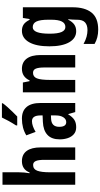

<svg xmlns="http://www.w3.org/2000/svg" viewBox="460 -1266 1046 2006"><g transform="rotate(-90 983.0 -263.0)"><path d="M186 -591Q186 -562 183.5 -533Q181 -504 176 -477H184Q216 -557 302 -557Q373 -557 409.5 -506.5Q446 -456 446 -361V0H316V-324Q316 -384 303.5 -412Q291 -440 263 -440Q219 -440 202.5 -397.5Q186 -355 186 -263V0H56V-760H186Z M747 -557Q827 -557 868.5 -508Q910 -459 910 -362V0H815L794 -73H791Q766 -31 735.5 -10.5Q705 10 657 10Q612 10 584 -14.5Q556 -39 543 -78Q530 -117 530 -161Q530 -247 577 -290.5Q624 -334 712 -338L780 -341V-363Q780 -452 720 -452Q672 -452 608 -414L572 -511Q647 -557 747 -557ZM743 -252Q661 -248 661 -167Q661 -94 710 -94Q741 -94 760.5 -124Q780 -154 780 -204V-254ZM907 -757Q894 -738 870 -711Q846 -684 819 -656Q792 -628 769 -606H676V-619Q702 -659 722 -695.5Q742 -732 758 -766H907Z M1267 -557Q1336 -557 1373.5 -507Q1411 -457 1411 -362V0H1281V-324Q1281 -382 1269 -411.5Q1257 -441 1225 -441Q1184 -441 1167.5 -401Q1151 -361 1151 -263V0H1021V-547H1124L1138 -477H1146Q1183 -557 1267 -557Z M1664 -557Q1703 -557 1730 -539Q1757 -521 1779 -477H1787L1798 -547H1910V-28Q1910 101 1854.5 170.5Q1799 240 1676 240Q1591 240 1527 202V87Q1567 109 1602.5 118.5Q1638 128 1672 128Q1723 128 1751.5 103Q1780 78 1780 17V7Q1780 -10 1781.5 -32Q1783 -54 1785 -73H1780Q1758 -30 1729.5 -10Q1701 10 1660 10Q1586 10 1544 -63.5Q1502 -137 1502 -270Q1502 -407 1545 -482Q1588 -557 1664 -557ZM1702 -444Q1634 -444 1634 -268Q1634 -183 1651.5 -143Q1669 -103 1704 -103Q1742 -103 1761 -139.5Q1780 -176 1780 -252V-279Q1780 -366 1761.5 -405Q1743 -444 1702 -444Z"/></g></svg>

Font: Noto Sans ExtraCondensed
Style: Bold
Weight: 700
Width: 2
Designer: Monotype Design Team
Foundry: Monotype Imaging Inc.
Version: Version 2.013; ttfautohint (v1.8.4.7-5d5b)